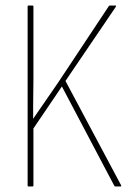

<svg xmlns="http://www.w3.org/2000/svg" viewBox="-20 -675 470 695"><path d="M83 0Q80 0 80 -4V-651Q80 -655 83 -655H97Q101 -655 101 -651V-386Q101 -363 100.5 -339.5Q100 -316 100 -293Q100 -270 100 -246V-245Q123 -278 145.5 -311Q168 -344 191 -377L374 -653Q375 -655 379 -655H398Q400 -655 400 -654Q400 -653 399 -650L217 -382L418 -5Q419 -3 419 -1.5Q419 0 416 0H398Q395 0 394 -2L204 -362L101 -210V-4Q101 0 97 0Z"/></svg>

Font: Sofia Sans Condensed Thin
Style: Regular
Weight: 250
Version: Version 4.100